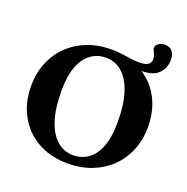

<svg xmlns="http://www.w3.org/2000/svg" viewBox="-146 -966 1088 1117"><g transform="rotate(20 398.0 -408.0)"><path d="M403.5 -43Q456 -43 496.2 -71.8Q536.5 -100.5 559.5 -160Q582.5 -219.5 582.5 -311.5Q582.5 -420.5 558.8 -493.8Q535 -567 492 -604.5Q449 -642 392 -642Q339.5 -642 299 -613.2Q258.5 -584.5 235.5 -525Q212.5 -465.5 212.5 -373.5Q212.5 -265 236.2 -191.5Q260 -118 303.2 -80.5Q346.5 -43 403.5 -43ZM405.5 -698Q440.5 -698 469.2 -694Q498 -690 524.8 -686Q551.5 -682 580.5 -682Q619.5 -682 635.5 -693.8Q651.5 -705.5 651.5 -725.5Q651.5 -741.5 646.8 -754Q642 -766.5 637 -775.5Q632 -784.5 632 -789.5Q632 -806.5 648.5 -818.5Q665 -830.5 687.5 -830.5Q716.5 -830.5 733 -811.8Q749.5 -793 749.5 -760Q749.5 -705.5 713.2 -671.2Q677 -637 597.5 -640V-647.5Q649.5 -618 685.5 -572.2Q721.5 -526.5 739.8 -469Q758 -411.5 758 -346.5Q758 -267 731 -201Q704 -135 654.5 -87Q605 -39 537.8 -13Q470.5 13 390 13Q311.5 13 247 -12Q182.5 -37 135.5 -83.8Q88.5 -130.5 62.8 -195.2Q37 -260 37 -339Q37 -418.5 64 -484.2Q91 -550 140.5 -598Q190 -646 257.2 -672Q324.5 -698 405.5 -698Z"/></g></svg>

Font: Newsreader 36pt
Style: Bold
Weight: 700
Designer: Hugues Gentile
Foundry: Production Type
Version: Version 1.003